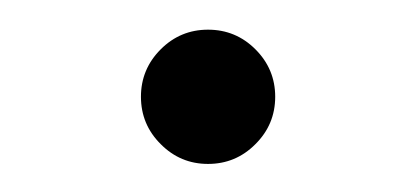

<svg xmlns="http://www.w3.org/2000/svg" viewBox="-20 -328 286 132"><path d="M90.5 -228.9Q76.9 -242.4 76.9 -261.5Q76.9 -280.5 90.5 -294.1Q104 -307.6 123 -307.6Q142.1 -307.6 155.6 -294.1Q169.2 -280.5 169.2 -261.5Q169.2 -242.4 155.6 -228.9Q142.1 -215.3 123 -215.3Q104 -215.3 90.5 -228.9Z"/></svg>

Font: Tecnico
Style: Fino
Weight: 400
Version: Version 1.3